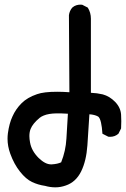

<svg xmlns="http://www.w3.org/2000/svg" viewBox="-20 -784 540 820"><path d="M260.7 8.3Q238.8 16.1 216.6 16.1Q194.3 16.1 172.4 9.8Q142.1 5.4 116.7 -6.8Q90.8 -19 65.4 -51Q40 -83 23.9 -127.4Q12.2 -159.7 12.2 -191.4Q12.2 -203.1 13.7 -214.8Q19.5 -257.3 33.2 -286.6Q46.9 -317.9 72.3 -343.3Q96.7 -367.7 138.2 -381.8Q167 -392.1 224.1 -392.1Q247.6 -392.1 276.4 -390.1L274.4 -719.2Q276.9 -737.8 288.6 -751.5Q296.9 -758.8 305.9 -761.5Q314.9 -764.2 323.2 -764.2Q326.7 -764.2 331.1 -763.7L354 -752L355.5 -750.5Q368.2 -729.5 368.2 -704.1Q368.2 -700.7 368.2 -696.8V-387.7Q394 -386.7 418.9 -380.9Q448.2 -373 471.7 -348.9Q495.1 -324.7 497.1 -294.4Q498 -280.8 498 -266.1Q498 -251.5 497.1 -235.4L485.8 -212.9Q470.7 -199.7 450.2 -199.7Q447.3 -199.7 442.4 -200.2L417.5 -212.9Q413.6 -272 400.9 -284.7Q399.9 -286.1 398.4 -286.6Q384.3 -294.4 361.8 -295.9Q357.9 -231 353.3 -163.8Q348.6 -96.7 326.7 -52.2Q304.2 -6.3 260.7 8.3ZM270 -298.3Q250 -299.8 239.3 -299.8Q228.5 -299.8 221.7 -299.8Q187.5 -299.3 166.5 -290.5Q156.7 -286.6 149.4 -280.8Q119.6 -255.9 110.8 -233.4Q105.5 -220.2 105.5 -203.1Q105.5 -190.4 108.4 -175.3Q114.7 -139.6 145 -109.4Q173.3 -82 197.8 -82Q199.2 -82 200.7 -82Q226.1 -83.5 241.2 -90.8Q260.7 -139.2 263.7 -192.4Q266.6 -245.6 270 -298.3Z"/></svg>

Font: Bakudai
Style: Bold
Weight: 700
Version: Version 1.48